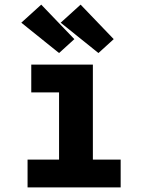

<svg xmlns="http://www.w3.org/2000/svg" viewBox="-20 -809 640 829"><path d="M99 0V-120H235V-410H115V-530H381V-120H501V0ZM405 -580 242 -711 328 -789 471 -640ZM235 -580 72 -711 158 -789 301 -640Z"/></svg>

Font: Iosevka Curly Heavy Extended
Style: Regular
Weight: 900
Width: 7
Monospace: yes
Designer: Belleve Invis
Foundry: Belleve Invis
Version: Version 11.1.0; ttfautohint (v1.8.3)